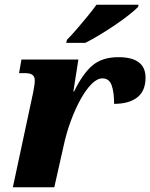

<svg xmlns="http://www.w3.org/2000/svg" viewBox="-20 -786 631 806"><path d="M119 -397Q121 -409 123.5 -422.5Q126 -436 126 -449Q126 -463 117 -471Q108 -479 84 -479H60L70 -536H309L288 -402H291Q328 -478 369 -512Q410 -546 477 -546Q591 -546 591 -460Q591 -404 556 -377Q521 -350 459 -350Q459 -400 448.5 -428.5Q438 -457 410 -457Q388 -457 364.5 -433.5Q341 -410 318.5 -369.5Q296 -329 277 -277.5Q258 -226 246 -169L208 0H34ZM258 -606 261 -619Q280 -638 302.5 -664Q325 -690 347 -717Q369 -744 385 -766H562L559 -756Q547 -744 522 -724Q497 -704 464.5 -682Q432 -660 399 -640Q366 -620 338 -606Z"/></svg>

Font: Noto Serif ExtraBold
Style: Italic
Weight: 800
Italic angle: -12°
Designer: Monotype Design Team
Foundry: Monotype Imaging Inc.
Version: Version 2.013